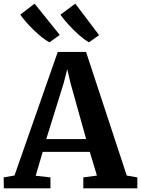

<svg xmlns="http://www.w3.org/2000/svg" viewBox="-33 -1032 772 1052"><path d="M46.5 -70.5 283.5 -747.5H438.5L661.5 -70L719.5 -60V0H423.5V-60L498 -70L459 -200H201L162.5 -69L243.5 -60V0H-12L-13 -60ZM439 -270 353 -578 335.5 -653 316 -577 220.5 -270ZM237.5 -800.5Q219 -810 196.8 -827.8Q174.5 -845.5 151.8 -867.5Q129 -889.5 109.8 -911.5Q90.5 -933.5 78 -952L156.5 -1012L294.5 -840.5L238.5 -800.5ZM454 -800.5Q430 -814 400 -840.2Q370 -866.5 342.5 -897Q315 -927.5 298 -951.5L379.5 -1012L510 -839.5L455 -800.5Z"/></svg>

Font: Merriweather Light 18pt
Style: Bold
Weight: 700
Version: Version 2.100